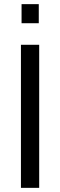

<svg xmlns="http://www.w3.org/2000/svg" viewBox="-20 -906 290 926"><path d="M84 -794V-886H167V-794ZM81 0V-690H169V0Z"/></svg>

Font: Cairo Play Medium
Style: Regular
Weight: 500
Version: Version 3.119